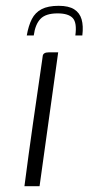

<svg xmlns="http://www.w3.org/2000/svg" viewBox="-20 -640 305 660"><path d="M64 0Q78 -108 93.5 -216.5Q109 -325 125 -434Q126 -443 127 -448.5Q128 -454 133 -457Q138 -460 147 -460H180L116 0ZM182 -620Q216 -620 235 -608Q254 -596 260.5 -573.5Q267 -551 263 -518H239Q245 -562 230 -578Q215 -594 178 -594Q137 -594 119 -575Q101 -556 96 -518H72Q78 -552 89.5 -574.5Q101 -597 123 -608.5Q145 -620 182 -620Z"/></svg>

Font: Genos Light
Style: Italic
Weight: 300
Italic angle: -8°
Designer: Robert E. Leuschke
Foundry: Robert E. Leuschke
Version: Version 1.010